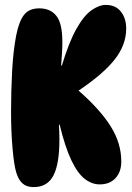

<svg xmlns="http://www.w3.org/2000/svg" viewBox="-20 -752 539 782"><path d="M117 10Q88 10 71.5 -5Q55 -20 46 -50Q37 -80 31 -148.5Q25 -217 25 -297Q25 -383 29.5 -464.5Q34 -546 46 -608Q57 -664 77.5 -691Q98 -718 140 -718Q185 -718 209.5 -687.5Q234 -657 234 -581Q234 -560 232.5 -536Q231 -512 229 -485H232Q261 -581 291.5 -635Q322 -689 353 -710.5Q384 -732 411 -732Q451 -732 472.5 -704.5Q494 -677 494 -636Q494 -569 447 -509.5Q400 -450 300 -383Q387 -307 430.5 -238Q474 -169 474 -94Q474 -52 450.5 -26.5Q427 -1 386 -1Q354 -1 325 -23.5Q296 -46 270.5 -99.5Q245 -153 223 -244H220Q221 -228 221.5 -213Q222 -198 222 -184Q222 -84 197.5 -37Q173 10 117 10Z"/></svg>

Font: DynaPuff Condensed
Style: Bold
Weight: 700
Width: 3
Designer: Toshi Omagari, Jennifer Daniel
Foundry: Google Fonts
Version: Version 2.000; ttfautohint (v1.8.4.7-5d5b)